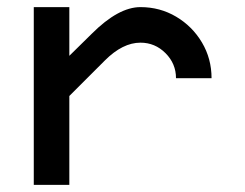

<svg xmlns="http://www.w3.org/2000/svg" viewBox="-20 -520 690 540"><path d="M375 -500Q430 -500 475.5 -473Q521 -446 548 -400.5Q575 -355 575 -300H475Q475 -341 445.5 -370.5Q416 -400 375 -400Q325 -400 275 -350L175 -250V0H75V-500H175V-363L238 -425Q313 -500 375 -500Z"/></svg>

Font: Monoikos Medium
Style: Regular
Weight: 500
Designer: Brian Krent
Version: Version 0.088